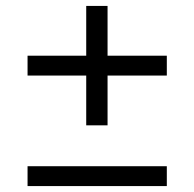

<svg xmlns="http://www.w3.org/2000/svg" viewBox="-20 -628 656 648"><path d="M343 -205H271V-373H73V-440H271V-608H343V-440H543V-373H343ZM73 -67H543V0H73Z"/></svg>

Font: Overpass Mono Light
Style: Regular
Weight: 300
Monospace: yes
Designer: Delve Withrington, Dave Bailey
Foundry: Delve Fonts
Version: Version 1.000;DELV;Overpass